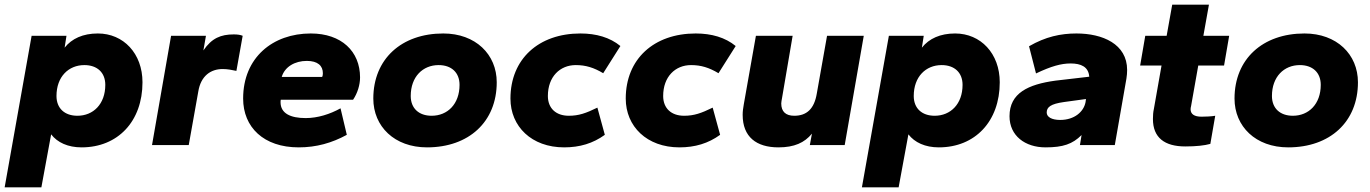

<svg xmlns="http://www.w3.org/2000/svg" viewBox="-41 -624 5892 826"><path d="M310 10C466 10 572 -102 572 -270C572 -394 490 -480 380 -480C316 -480 268 -458 237 -419L245 -470H95L-21 182H137L179 -46C206 -11 251 10 310 10ZM292 -126C237 -126 202 -158 202 -211C202 -294 254 -344 322 -344C377 -344 412 -312 412 -259C412 -176 360 -126 292 -126Z M771 0 812 -230C823 -298 866 -327 917 -327C938 -327 957 -323 976 -319L1003 -470C994 -474 981 -476 965 -476C909 -476 870 -460 834 -407L845 -470H695L613 0Z M1244 10C1320 10 1387 -9 1451 -44L1424 -158C1379 -133 1326 -116 1274 -116C1209 -116 1166 -136 1166 -184C1166 -189 1166 -192 1167 -195H1478C1497 -223 1508 -259 1508 -291C1508 -403 1428 -480 1296 -480C1132 -480 1005 -376 1005 -200C1005 -77 1093 10 1244 10ZM1279 -362C1326 -362 1348 -341 1348 -309C1348 -302 1347 -297 1345 -293H1171C1184 -337 1228 -362 1279 -362Z M1796 10C1976 10 2096 -100 2096 -270C2096 -390 2005 -480 1866 -480C1686 -480 1565 -370 1565 -200C1565 -80 1656 10 1796 10ZM1816 -126C1761 -126 1726 -158 1726 -211C1726 -294 1778 -344 1846 -344C1901 -344 1936 -312 1936 -259C1936 -176 1884 -126 1816 -126Z M2386 10C2453 10 2510 -7 2561 -44L2529 -161C2480 -137 2449 -126 2406 -126C2351 -126 2316 -158 2316 -211C2316 -294 2368 -344 2436 -344C2479 -344 2514 -333 2554 -309L2628 -426C2583 -463 2524 -480 2456 -480C2276 -480 2155 -370 2155 -200C2155 -80 2246 10 2386 10Z M2882 10C2949 10 3006 -7 3057 -44L3025 -161C2976 -137 2945 -126 2902 -126C2847 -126 2812 -158 2812 -211C2812 -294 2864 -344 2932 -344C2975 -344 3010 -333 3050 -309L3124 -426C3079 -463 3020 -480 2952 -480C2772 -480 2651 -370 2651 -200C2651 -80 2742 10 2882 10Z M3308 10C3376 10 3420 -10 3452 -49L3443 0H3593L3675 -470H3517L3473 -222C3462 -155 3429 -126 3376 -126C3339 -126 3320 -144 3320 -179C3320 -186 3322 -193 3323 -200L3369 -470H3211L3159 -176C3156 -159 3154 -145 3154 -130C3154 -35 3213 10 3308 10Z M3998 10C4154 10 4260 -102 4260 -270C4260 -394 4178 -480 4068 -480C4004 -480 3956 -458 3925 -419L3933 -470H3783L3667 182H3825L3867 -46C3894 -11 3939 10 3998 10ZM3980 -126C3925 -126 3890 -158 3890 -211C3890 -294 3942 -344 4010 -344C4065 -344 4100 -312 4100 -259C4100 -176 4048 -126 3980 -126Z M4457 10C4532 10 4573 -4 4612 -43L4605 0H4755L4805 -286C4807 -299 4808 -311 4808 -323C4808 -435 4702 -480 4590 -480C4522 -480 4457 -466 4386 -425L4416 -308C4481 -339 4524 -351 4565 -351C4609 -351 4642 -337 4645 -294L4499 -277C4383 -261 4302 -224 4302 -124C4302 -40 4369 10 4457 10ZM4520 -108C4483 -108 4462 -121 4462 -140C4462 -163 4479 -177 4536 -185L4631 -198L4629 -184C4621 -143 4581 -108 4520 -108Z M5058 6C5105 6 5141 2 5166 -5L5187 -126C5171 -123 5145 -122 5128 -122C5097 -122 5081 -133 5081 -154C5081 -159 5082 -163 5083 -167L5114 -342H5225L5247 -470H5136L5160 -604H5002L4978 -470H4886L4864 -342H4956L4923 -155C4920 -142 4919 -127 4919 -112C4919 -32 4969 6 5058 6Z M5501 10C5681 10 5801 -100 5801 -270C5801 -390 5710 -480 5571 -480C5391 -480 5270 -370 5270 -200C5270 -80 5361 10 5501 10ZM5521 -126C5466 -126 5431 -158 5431 -211C5431 -294 5483 -344 5551 -344C5606 -344 5641 -312 5641 -259C5641 -176 5589 -126 5521 -126Z"/></svg>

Font: Celebes ExtraBold
Style: Italic
Weight: 800
Italic angle: -10°
Designer: Anugrah Pasau
Foundry: Lafontype
Version: Version 1.000